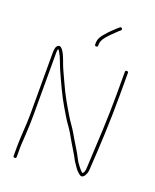

<svg xmlns="http://www.w3.org/2000/svg" viewBox="-160 -959 856 1062"><g transform="rotate(20 268.0 -428.0)"><path d="M272 -721C278 -721 281 -724 281 -730V-737C281 -748.2 285.9 -759.9 291 -768C308.7 -796.3 334.5 -817.5 358 -841L371 -852C378.9 -859.9 367.1 -873.1 359 -865L346 -854C324.4 -834.2 309.5 -820.2 291 -798C277.1 -782.7 263 -763.7 263 -737V-730C263 -724 266 -721 272 -721ZM80 -635C82.7 -633 85.7 -629.3 89 -624C106.5 -594.8 115.2 -562.3 130 -529C155.9 -470.8 189.7 -396.8 220.5 -345.5C236.9 -318.1 258 -280.6 276 -257C292.8 -234.6 311.4 -200.6 326 -175C344 -143.4 359.4 -122.1 375 -91C381.6 -77.8 393.3 -64.8 400 -53C406.8 -42.1 421 -28.3 432 -21C453.2 -8.3 467.7 -43.1 470 -63C479.5 -204.8 487 -357.2 487 -507V-643C487 -649 484 -652 478 -652C472 -652 469 -649 469 -643V-507C469 -370.9 460.7 -226 454 -98C452.7 -72.9 454.5 -50.5 441 -37C432.3 -42 420.5 -54.7 415 -63C407.7 -73.2 396.9 -86 391 -99C368.8 -143.4 341.5 -182.9 316 -228C297.7 -260.3 283.1 -275.3 264 -308C231.1 -362.9 204.2 -407.9 176 -471C156.6 -514.3 139.9 -545.3 126 -587C118.7 -606.4 96.3 -666 73 -652C59.5 -644.1 58 -623.8 58 -604V-245.5C58 -179.9 50 -110 50 -50V3C50 9 53 12 59 12C65 12 68 9 68 3V-50C68 -79 70.9 -94.4 72 -127C74.6 -166.2 76 -203.8 76 -245V-604C76 -612.5 75.3 -630.3 80 -635Z"/></g></svg>

Font: HoneyBee
Style: BLn
Weight: 100
Foundry: Cannot Into Space Fonts
Version: Version 0.89